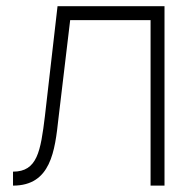

<svg xmlns="http://www.w3.org/2000/svg" viewBox="-20 -582 609 602"><path d="M160.4 -562.5 120.8 -217.7C107.3 -107.3 96.9 -43.8 20.8 -43.8V0C139.6 0 152.1 -108.3 163.5 -212.5L200 -518.8H452.1V0H495.8V-562.5Z"/></svg>

Font: Manrope Thin
Style: Regular
Weight: 100
Width: 4
Designer: Michael Sharanda
Foundry: Michael Sharanda
Version: Version 2.000;PS 002.000;hotconv 1.0.88;makeotf.lib2.5.64775